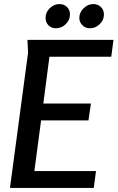

<svg xmlns="http://www.w3.org/2000/svg" viewBox="-20 -924 578 944"><path d="M115 -728H538L527 -645H223L193 -415H427L415 -332H182L149 -83H452L441 0H29L118 -665ZM324 -853Q324 -825 303 -805Q282 -785 255 -785Q233 -785 218.5 -799.5Q204 -814 204 -836Q204 -864 225 -884Q246 -904 272 -904Q295 -904 309.5 -889.5Q324 -875 324 -853ZM491 -853Q491 -825 470 -805Q449 -785 422 -785Q400 -785 385 -800Q370 -815 370 -836Q370 -863 391 -883.5Q412 -904 439 -904Q461 -904 476 -889.5Q491 -875 491 -853Z"/></svg>

Font: Rosario SemiBold
Style: Italic
Weight: 600
Italic angle: -8.05°
Designer: Hector Gatti
Foundry: Omnibus Type
Version: Version 1.101; ttfautohint (v1.8.1.43-b0c9)